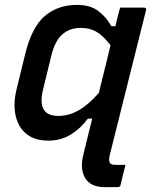

<svg xmlns="http://www.w3.org/2000/svg" viewBox="-20 -565 640 785"><path d="M321 66Q330 30 339 -7Q348 -44 357 -80H339Q311 -41 270.5 -15.5Q230 10 177 10Q122 10 88 -17.5Q54 -45 43.5 -94Q33 -143 49 -205L82 -340Q109 -453 162.5 -499Q216 -545 295 -545Q349 -545 382 -520Q415 -495 435 -458H452Q456 -477 461 -495.5Q466 -514 471 -534H569Q573 -534 576 -531Q579 -528 577 -523Q539 -372 502.5 -225.5Q466 -79 428 72Q423 95 431 103Q437 109 450 109H493Q488 128 483 149Q478 170 473 191Q472 200 461 200H407Q350 200 328 162.5Q306 125 321 66ZM166 -108Q183 -91 219 -91Q261 -91 301.5 -114Q342 -137 384 -185Q396 -235 408.5 -284Q421 -333 432 -380Q402 -419 374.5 -435Q347 -451 310 -451Q266 -451 235.5 -425Q205 -399 190 -338L156 -199Q140 -133 166 -108Z"/></svg>

Font: Recursive Sn Lnr St Med
Style: Italic
Weight: 500
Italic angle: -15°
Version: Version 1.079;hotconv 1.0.112;makeotfexe 2.5.65598; ttfautoh